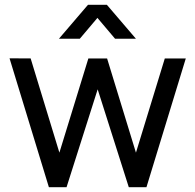

<svg xmlns="http://www.w3.org/2000/svg" viewBox="-20 -785 819 805"><path d="M227 -622.5 349 -765H428L550 -622.5H462.5L388.5 -710L314.5 -622.5ZM185 0 20 -540.5 108.5 -540 229 -145 350.5 -540H429L550 -145L671 -540H759L594 0H520L389.5 -410.5L259 0Z"/></svg>

Font: Manrope ExtraLight Medium
Style: Regular
Weight: 500
Version: Version 4.504